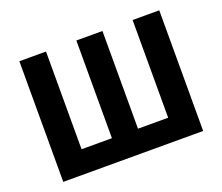

<svg xmlns="http://www.w3.org/2000/svg" viewBox="-110 -814 1129 975"><g transform="rotate(-20 455.0 -326.0)"><path d="M77 0V-652H221V-124H385V-652H526V-124H689V-652H833V0Z"/></g></svg>

Font: Toshiba Sans
Style: Bold
Weight: 700
Designer: Paul D. Hunt
Foundry: Toshiba Corporation
Version: Version 2.020;PS 2.0;hotconv 1.0.86;makeotf.lib2.5.63406